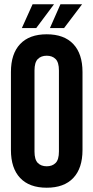

<svg xmlns="http://www.w3.org/2000/svg" viewBox="-20 -868 436 896"><path d="M141 -161Q141 -123 156.5 -107.5Q172 -92 198 -92Q224 -92 239.5 -107.5Q255 -123 255 -161V-539Q255 -577 239.5 -592.5Q224 -608 198 -608Q172 -608 156.5 -592.5Q141 -577 141 -539ZM31 -532Q31 -617 74 -662.5Q117 -708 198 -708Q279 -708 322 -662.5Q365 -617 365 -532V-168Q365 -83 322 -37.5Q279 8 198 8Q117 8 74 -37.5Q31 -83 31 -168ZM232 -848 149 -737H82L132 -848ZM363 -848 279 -737H213L262 -848Z"/></svg>

Font: BebasNeueW03-Regular
Style: Regular
Weight: 400
Designer: Ryoichi Tsunekawa
Foundry: Ryoichi Tsunekawa
Version: Version 1.30